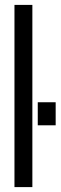

<svg xmlns="http://www.w3.org/2000/svg" viewBox="-20 -763 247 783"><path d="M39 0V-743H112V0ZM134 -252V-346H207V-252Z"/></svg>

Font: Saira Ultra Condensed Medium
Style: Regular
Weight: 500
Width: 1
Designer: Hector Gatti with collaboration of the Omnibus-Type team
Foundry: Omnibus-Type
Version: Version 1.001; ttfautohint (v1.8)